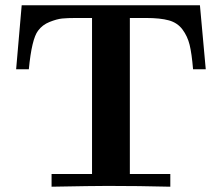

<svg xmlns="http://www.w3.org/2000/svg" viewBox="-20 -706 840 726"><path d="M41 -444 62 -686H736L758 -444H710Q705 -504 697 -536.5Q689 -569 670 -594.5Q651 -620 618.5 -629Q586 -638 532 -638H471V-48H624V0Q506 -3 387 -3Q334 -3 175 0V-48H328V-638H267Q235 -638 215 -636Q195 -634 167.5 -623Q140 -612 124 -590Q100 -559 89 -444Z"/></svg>

Font: CMU Serif
Style: Bold
Weight: 700
Version: Version 0.7.0